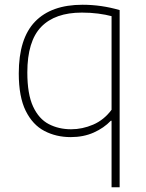

<svg xmlns="http://www.w3.org/2000/svg" viewBox="-20 -568 615 808"><path d="M449.5 220V-60H446.5Q417.5 -29.5 374.5 -10.2Q331.5 9 277.5 9Q216.5 9 167 -16.8Q117.5 -42.5 88.2 -101.5Q59 -160.5 59 -259Q59 -406 127.5 -477Q196 -548 327.5 -548Q407 -548 483.5 -525.5V220ZM279.5 -24Q326.5 -24 372 -43.5Q417.5 -63 449.5 -106V-500Q425.5 -506.5 393.2 -510.8Q361 -515 324.5 -515Q211.5 -515 153.2 -454.8Q95 -394.5 95 -263Q95 -172 119.2 -119.8Q143.5 -67.5 185.2 -45.8Q227 -24 279.5 -24Z"/></svg>

Font: Encode Sans SmExp Th
Style: Regular
Weight: 100
Width: 6
Designer: Multiple Designers
Foundry: Impallari Type
Version: Version 3.002; ttfautohint (v1.8.3) -l 8 -r 50 -G 200 -x 14 